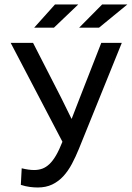

<svg xmlns="http://www.w3.org/2000/svg" viewBox="-20 -830 590 859"><path d="M77.1 -77.1 73.2 -2.9C87.2 1.6 100.5 4.7 113 6.3C125.6 8 137.5 8.8 148.9 8.8C173.3 8.8 194.9 4.3 213.6 -4.6C232.3 -13.6 248.9 -25.9 263.2 -41.5C277.5 -57.1 290.3 -75.4 301.5 -96.4C312.7 -117.4 323.2 -140 333 -164.1L524.9 -638.2H433.1L335 -387.2L300.8 -298.8H299.8L253.9 -392.1L127.9 -638.2H27.8L259.3 -195.8C249.8 -171.7 240.4 -151.5 231 -135.3C221.5 -119 211.7 -106 201.4 -96.2C191.2 -86.4 180.4 -79.5 169.2 -75.4C158 -71.4 145.8 -69.3 132.8 -69.3C124.3 -69.3 115.6 -70 106.4 -71.3C97.3 -72.6 87.6 -74.5 77.1 -77.1ZM330.1 -810.1H226.1L132.8 -706.1H221.2ZM549.8 -810.1H437L334 -706.1H422.9ZM0 -638.2Z"/></svg>

Font: CodeNewRoman Nerd Font Mono
Style: Regular
Weight: 400
Monospace: yes
Designer: Sam Radian
Foundry: Code New Roman
Version: Version 2.00 November 29, 2014;Nerd Fonts 3.2.1